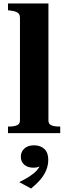

<svg xmlns="http://www.w3.org/2000/svg" viewBox="-20 -767 386 1106"><path d="M259 -747V-73Q259 -52 276.5 -45Q294 -38 322 -38H327V0H26V-38H32Q59 -38 77 -45Q95 -52 95 -73V-665Q95 -678 89.5 -686Q84 -694 72 -699Q60 -704 41 -706L26 -708V-747ZM159 319 91 282Q122 267 148 250.5Q174 234 191 215.5Q208 197 214 177L222 183Q215 189 203 194Q191 199 173 199Q140 199 120 182Q100 165 100 136Q100 107 120.5 88.5Q141 70 175 70Q213 70 235.5 91Q258 112 258 153Q258 184 246.5 212.5Q235 241 213 267Q191 293 159 319Z"/></svg>

Font: Roboto Serif 120pt Expanded SemiBold
Style: Regular
Weight: 600
Width: 7
Designer: Greg Gazdowicz
Foundry: Commercial Type
Version: Version 1.008